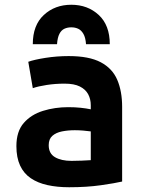

<svg xmlns="http://www.w3.org/2000/svg" viewBox="-20 -776 600 808"><path d="M271 12Q221 12 180 3Q139 -6 109.5 -26Q80 -46 64.5 -79.5Q49 -113 49 -161Q49 -223 80 -258.5Q111 -294 161 -309.5Q211 -325 267 -325Q295 -325 319 -322.5Q343 -320 362 -316V-333Q362 -359 351 -379.5Q340 -400 316 -412Q292 -424 252 -424Q213 -424 177 -418.5Q141 -413 118 -405L99 -516Q124 -525 171.5 -532.5Q219 -540 269 -540Q355 -540 404 -514Q453 -488 473.5 -440Q494 -392 494 -326V-12Q464 -5 404.5 3.5Q345 12 271 12ZM281 -99Q303 -99 324.5 -100Q346 -101 362 -102V-223Q349 -225 330 -226.5Q311 -228 295 -228Q266 -228 241 -223Q216 -218 200.5 -204.5Q185 -191 185 -165Q185 -130 211.5 -114.5Q238 -99 281 -99ZM118 -590Q118 -670 164.5 -713Q211 -756 280 -756Q349 -756 395.5 -713Q442 -670 442 -590H342Q340 -618 331 -633.5Q322 -649 309 -655Q296 -661 280 -661Q264 -661 251 -655Q238 -649 230 -633.5Q222 -618 220 -590Z"/></svg>

Font: Ubuntu Sans Mono
Style: Bold
Weight: 700
Monospace: yes
Designer: Dalton Maag Ltd
Foundry: Dalton Maag Ltd
Version: Version 1.006